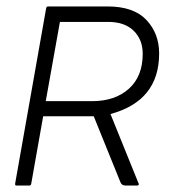

<svg xmlns="http://www.w3.org/2000/svg" viewBox="-20 -576 536 596"><path d="M114 -215 77 -6Q76 0 71 0H31Q27 0 27 -4V-6L123 -549Q124 -556 129 -556H314Q395 -556 434.5 -514Q474 -472 474 -410Q474 -263 323 -222L410 -7Q411 -6 411 -5Q411 0 405 0H370Q358 0 354 -10L271 -215ZM122 -262H266Q337 -262 380 -300.5Q423 -339 423 -409Q423 -453 395 -480.5Q367 -508 316 -508H166Z"/></svg>

Font: Zain Light
Style: Italic
Weight: 300
Italic angle: -10°
Designer: Zain,Boutros
Foundry: Mobile Telecommunications Company (Zain), 2024
Version: Version 1.51; ttfautohint (v1.8.4)